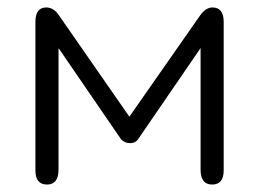

<svg xmlns="http://www.w3.org/2000/svg" viewBox="-20 -488 695 515"><path d="M518 -359 350 -114Q343 -104 329 -104Q315 -104 305 -114L137 -359V-33Q137 7 106 7Q75 7 75 -31V-429Q75 -468 104 -468Q124 -468 138 -447L327 -175L517 -447Q532 -468 550 -468Q580 -468 580 -429V-31Q580 7 549 7Q518 7 518 -33Z"/></svg>

Font: Jura Medium
Style: Regular
Weight: 500
Designer: Daniel Johnson, Alexei Vanyashin
Foundry: Daniel Johnson
Version: Version 5.103